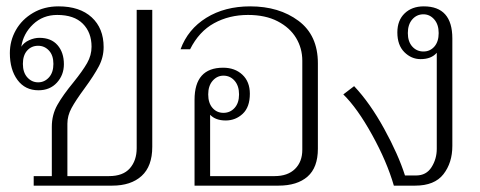

<svg xmlns="http://www.w3.org/2000/svg" viewBox="-20 -584 1510 604"><path d="M86 -30H143V-185Q143 -223 160.5 -254Q178 -285 211 -325Q240 -361 254 -385.5Q268 -410 268 -437Q268 -482 240.5 -509.5Q213 -537 160 -537Q115 -537 84 -507.5Q53 -478 47 -437Q55 -450 71.5 -457.5Q88 -465 104 -465Q141 -465 161 -442Q181 -419 181 -382Q181 -348 159 -324Q137 -300 101 -300Q59 -300 35 -332.5Q11 -365 11 -417Q11 -456 30 -489.5Q49 -523 84 -543.5Q119 -564 164 -564Q231 -564 268.5 -529.5Q306 -495 306 -436Q306 -404 291 -375.5Q276 -347 246 -306Q218 -268 205 -244Q192 -220 192 -195V-30H323Q367 -30 388.5 -54.5Q410 -79 410 -118V-553H459V-122Q459 -61 425.5 -30.5Q392 0 333 0H86ZM148 -383Q148 -410 134 -425Q120 -440 100 -440Q79 -440 65.5 -425Q52 -410 52 -383Q52 -356 66 -340.5Q80 -325 100 -325Q120 -325 134 -340.5Q148 -356 148 -383Z M592 -270Q592 -371 682 -371Q719 -371 742.5 -349Q766 -327 766 -289Q766 -247 743.5 -226Q721 -205 690 -205Q658 -205 641 -223V-30H844Q885 -30 908 -52.5Q931 -75 931 -113V-393Q931 -432 911.5 -464.5Q892 -497 853.5 -517Q815 -537 760 -537Q701 -537 653.5 -511Q606 -485 578 -429H548Q571 -492 629 -528Q687 -564 767 -564Q858 -564 919 -518.5Q980 -473 980 -385V-116Q980 -57 947.5 -28.5Q915 0 856 0H592ZM732 -287Q732 -314 718 -330Q704 -346 683 -346Q663 -346 649 -330Q635 -314 635 -287Q635 -260 648.5 -244.5Q662 -229 683 -229Q704 -229 718 -244.5Q732 -260 732 -287Z M1060 -287 1094 -313Q1144 -260 1188.5 -179Q1233 -98 1254 -32H1289Q1321 -32 1337.5 -58Q1354 -84 1354 -116V-418Q1337 -398 1303 -398Q1274 -398 1252 -420Q1230 -442 1230 -482Q1230 -520 1253 -542Q1276 -564 1313 -564Q1403 -564 1403 -463V-125Q1403 -72 1375 -36Q1347 0 1286 0H1219Q1197 -76 1150.5 -160Q1104 -244 1060 -287ZM1360 -480Q1360 -507 1346 -523Q1332 -539 1312 -539Q1291 -539 1277 -523Q1263 -507 1263 -480Q1263 -453 1277 -437.5Q1291 -422 1312 -422Q1333 -422 1346.5 -437.5Q1360 -453 1360 -480Z"/></svg>

Font: Trirong ExtraLight
Style: Regular
Weight: 275
Designer: Katatrad Team
Foundry: CadsonDemak
Version: Version 1.001